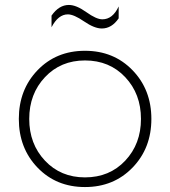

<svg xmlns="http://www.w3.org/2000/svg" viewBox="-20 -745 687 775"><path d="M131.5 -68.5Q207 10 323 10Q439 10 515 -68.5Q591 -147 591 -265Q591 -383 515 -461.5Q439 -540 323 -540Q207 -540 131.5 -461.5Q56 -383 56 -265Q56 -147 131.5 -68.5ZM323 -29Q225 -29 161.5 -96.5Q98 -164 98 -265Q98 -366 161.5 -433.5Q225 -501 323 -501Q422 -501 485.5 -433.5Q549 -366 549 -265Q549 -164 485.5 -96.5Q422 -29 323 -29ZM391 -630Q361 -630 319.5 -658.5Q278 -687 254 -687Q215 -687 188 -635V-682Q218 -725 258 -725Q288 -725 328.5 -696Q369 -667 393 -667Q435 -667 459 -719V-671Q431 -630 391 -630Z"/></svg>

Font: Roundo Light
Style: Regular
Weight: 300
Designer: Namrata Goyal (Gurmukhi), Shiva Nallaperumal (Latin)
Foundry: Indian Type Foundry
Version: Version 1.000;PS 1.0;hotconv 1.0.88;makeotf.lib2.5.647800